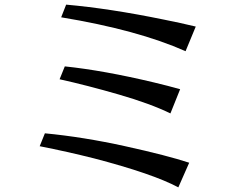

<svg xmlns="http://www.w3.org/2000/svg" viewBox="-20 -769 1040 829"><path d="M151.4 -137.7 173.8 -193.4Q338.9 -177.7 520.5 -137.7Q702.1 -97.7 796.9 -66.4L750 40Q640.6 -18.6 386.7 -85Q270.5 -114.3 151.4 -137.7ZM237.3 -426.8 259.8 -482.4Q427.7 -464.8 644.5 -413.1Q706.1 -398.4 757.8 -383.8L715.8 -279.3Q629.9 -321.3 493.2 -360.8Q356.4 -400.4 237.3 -426.8ZM244.1 -694.3 265.6 -749Q453.1 -732.4 686.5 -684.6Q760.7 -669.9 825.2 -654.3L781.2 -547.9Q575.2 -639.6 244.1 -694.3Z"/></svg>

Font: GenEi LateGo v2
Style: Medium
Weight: 500
Designer: o_tamon (Modified)
Foundry: o_tamon / Adobe Systems Incorporated / FONT 910 / Philipp H. Poll
Version: Version 2.1;Original Version 1.004